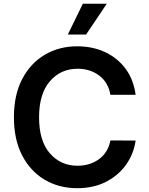

<svg xmlns="http://www.w3.org/2000/svg" viewBox="-20 -981 784 1011"><path d="M694.2 -481.9H561.4Q550.1 -547.2 502.5 -583.1Q454.9 -619 388.5 -619Q299.4 -619 242.5 -552.9Q185.7 -486.9 185.7 -363.6Q185.7 -238.6 242.7 -173.5Q299.7 -108.3 388.1 -108.3Q453.5 -108.3 501.2 -142.9Q549 -177.6 561.4 -241.5L694.2 -240.8Q684.3 -171.2 644.2 -114.3Q604 -57.5 538.5 -23.8Q473 9.9 386.4 9.9Q290.5 9.9 215.2 -34.6Q139.9 -79.2 96.6 -162.8Q53.3 -246.4 53.3 -363.6Q53.3 -481.2 96.9 -564.8Q140.6 -648.4 216.1 -692.8Q291.5 -737.2 386.4 -737.2Q467 -737.2 532.5 -707Q598 -676.8 640.6 -619.9Q683.2 -562.9 694.2 -481.9ZM337 -799 416.2 -961.3H542.3L433.2 -799Z"/></svg>

Font: Inter UI Semi Bold
Style: Regular
Weight: 600
Designer: Rasmus Andersson
Foundry: rsms
Version: 3.2;8d6f07862